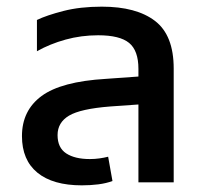

<svg xmlns="http://www.w3.org/2000/svg" viewBox="-20 -548 619 577"><path d="M226 9Q139 9 92.5 -29Q46 -67 46 -139Q46 -216 105 -259.5Q164 -303 298 -311L396 -318V-341Q396 -396 368 -419Q340 -442 275 -442Q224 -442 177 -429Q130 -416 91 -394V-488Q120 -502 170.5 -515Q221 -528 286 -528Q390 -528 446 -485Q502 -442 502 -342V0H396V-234L311 -228Q222 -221 187.5 -200.5Q153 -180 153 -142Q153 -104 179 -87Q205 -70 250 -70Q265 -70 279 -72Q293 -74 305 -77L318 -4Q299 3 275.5 6Q252 9 226 9Z"/></svg>

Font: Noto Sans Thai UI Med
Style: Regular
Weight: 500
Designer: Monotype Design Team
Foundry: Monotype Imaging Inc.
Version: Version 2.000;GOOG;noto-source:20170915:90ef993387c0